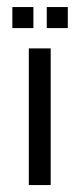

<svg xmlns="http://www.w3.org/2000/svg" viewBox="-20 -533 230 553"><path d="M126 -393.6V0H63V-393.6ZM15.6 -512.7H76.2V-452.1H15.6ZM114.7 -512.7H175.3V-452.1H114.7Z"/></svg>

Font: Fibel Vienna LRS
Style: Regular
Weight: 400
Designer: Peter Wiegel
Foundry: Peter Wioegel
Version: Version 000.000